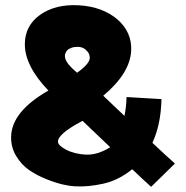

<svg xmlns="http://www.w3.org/2000/svg" viewBox="-20 -722 720 742"><path d="M406 -153 299 -255Q204 -205 204 -175Q203 -161 234.5 -144Q266 -127 311 -124.5Q356 -122 406 -153ZM280 -541Q266 -541 255.5 -537Q245 -533 240.5 -528.5Q236 -524 233.5 -517.5Q231 -511 231 -508.5Q231 -506 231 -504Q231 -480 278 -441Q326 -475 327 -498Q327 -502 325 -510.5Q323 -519 311 -530Q299 -541 280 -541ZM269 -2H268Q250 -3 223 -9Q196 -15 159.5 -29.5Q123 -44 93 -64.5Q63 -85 42.5 -119Q22 -153 23 -194Q25 -291 167 -372Q76 -467 76 -551Q76 -622 134 -664Q194 -707 285.5 -701.5Q377 -696 435 -646Q490 -597 487 -527Q483 -439 379 -352Q405 -327 461 -274Q468 -308 469 -347L604 -339Q602 -241 569 -170Q623 -119 656 -90L564 0Q535 -26 491 -68Q438 -25 378.5 -12Q319 1 272 -2Q270 -2 269 -2Z"/></svg>

Font: LONDON PRESLEY
Style: Regular
Weight: 400
Version: Version 001.000